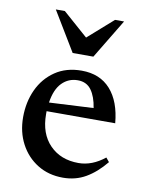

<svg xmlns="http://www.w3.org/2000/svg" viewBox="-79 -727 606 795"><g transform="rotate(10 224.0 -329.5)"><path d="M241 -439Q318 -439 362.5 -389Q407 -339 415 -248.5H126.5Q126.5 -242.5 126.5 -236Q126.5 -154 172.5 -107Q218.5 -60 293.5 -60Q350.5 -60 403.5 -102.5L417.5 -85.5Q379 -38.5 336.2 -13.8Q293.5 11 240.5 11Q180 11 133.8 -17.5Q87.5 -46 61.2 -95.5Q35 -145 35 -207.5Q35 -271 59.2 -323.5Q83.5 -376 129.8 -407.5Q176 -439 241 -439ZM232 -397Q193 -397 165.8 -369.5Q138.5 -342 130 -285.5L316 -295Q309 -342 289 -369.5Q269 -397 232 -397ZM378 -670 278 -504.5H191L91 -670H129L234.5 -577L340 -670Z"/></g></svg>

Font: Newsreader Text Medium
Style: Regular
Weight: 500
Designer: Hugues Gentile
Foundry: Production Type
Version: Version 1.001